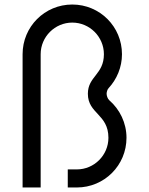

<svg xmlns="http://www.w3.org/2000/svg" viewBox="-20 -830 660 850"><path d="M460 -220C460 -143 397 -80 320 -80H280V0H320C442 0 540 -98 540 -220C540 -286 510 -346 464 -386C456 -393 452 -407 452 -415C452 -422 455 -434 461 -440C497 -479 520 -532 520 -590C520 -712 422 -810 300 -810C178 -810 80 -712 80 -590V0H160V-590C160 -667 223 -730 300 -730C377 -730 440 -667 440 -590C440 -500 369 -492 369 -415C369 -326 460 -325 460 -220Z"/></svg>

Font: Gauge
Style: Regular
Weight: 400
Designer: Daniel Pimley
Foundry: Daniel Pimley
Version: Version 1.004;PS 001.001;hotconv 1.0.56